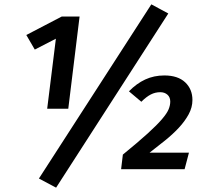

<svg xmlns="http://www.w3.org/2000/svg" viewBox="-20 -778 938 883"><path d="M238 85 159 43 676 -758 754 -716ZM197 -278 237 -600 140 -550 101 -617 264 -702H346L294 -278ZM865 -318Q865 -284 847.5 -252Q830 -220 802 -190Q774 -160 738.5 -131.5Q703 -103 668 -76H849L829 0H537L545 -67Q616 -125 659 -164Q702 -203 725 -230Q748 -257 755.5 -275.5Q763 -294 763 -311Q763 -331 750 -342.5Q737 -354 717 -354Q694 -354 673.5 -343.5Q653 -333 630 -310L573 -358Q608 -394 648 -412.5Q688 -431 736 -431Q798 -431 831.5 -399.5Q865 -368 865 -318Z"/></svg>

Font: Xgbmvzvtohvqztyvzapvmeyoton
Style: Regular
Weight: 500
Italic angle: -8°
Designer: Carrois Corporate & Edenspiekermann
Foundry: Carrois Corporate GbR & Edenspiekermann AG
Version: Version 2.001